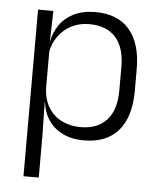

<svg xmlns="http://www.w3.org/2000/svg" viewBox="-50 -541 630 757"><g transform="rotate(5 265.0 -163.0)"><path d="M294.5 10.5Q248 10.5 212.8 -6.5Q177.5 -23.5 156.2 -54.2Q135 -85 130 -126.5H110L129.5 -183Q131.5 -136 151.5 -104.2Q171.5 -72.5 204.5 -56.5Q237.5 -40.5 278 -40.5Q345.5 -40.5 381.8 -80.8Q418 -121 418 -198V-291Q418 -367.5 382 -407.8Q346 -448 277.5 -448Q238 -448 206.8 -431.8Q175.5 -415.5 155.2 -387.2Q135 -359 128 -322L111.5 -366.5H129Q136 -403 156.5 -432.5Q177 -462 212.2 -479.8Q247.5 -497.5 297.5 -497.5Q386 -497.5 432.5 -443.5Q479 -389.5 479 -286.5V-202Q479 -98.5 432 -44Q385 10.5 294.5 10.5ZM71 172V-487.5H131.5L128.5 -366L129.5 -346V-139.5L129 -125.5L131.5 9V172Z"/></g></svg>

Font: Anek Telugu Medium Light
Style: Regular
Weight: 300
Version: Version 1.003